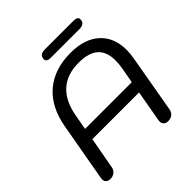

<svg xmlns="http://www.w3.org/2000/svg" viewBox="-219 -1001 1177 1177"><g transform="rotate(-45 369.0 -413.0)"><path d="M34 -25Q34 -33 35 -37L102 -414Q127 -558 215.5 -634Q304 -710 447 -710Q567 -710 634.5 -648.5Q702 -587 702 -479Q702 -449 696 -414L630 -37Q626 -14 610.5 -2Q595 10 574 10Q554 10 544 0Q534 -10 534 -26Q534 -33 535 -37L571 -241H166L129 -37Q125 -15 110 -2.5Q95 10 73 10Q55 10 44.5 1Q34 -8 34 -25ZM584 -317 602 -417Q608 -453 608 -482Q608 -558 566 -595Q524 -632 438 -632Q337 -632 276.5 -577.5Q216 -523 197 -417L179 -317ZM302 -798Q302 -836 349 -836H598Q634 -836 634 -813Q634 -774 587 -774H338Q302 -774 302 -798Z"/></g></svg>

Font: Kodchasan Medium
Style: Italic
Weight: 500
Italic angle: -10°
Version: Version 1.000; ttfautohint (v1.6)